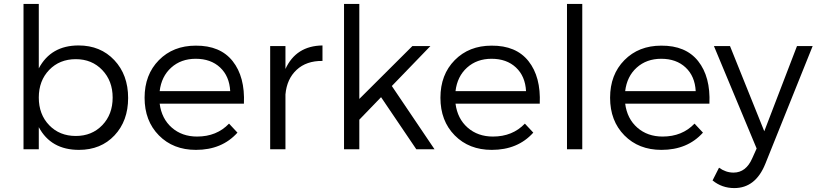

<svg xmlns="http://www.w3.org/2000/svg" viewBox="-20 -762 4168 980"><path d="M100 0V-742H178V-413Q240 -530 381 -530Q493 -530 563.5 -455Q634 -380 634 -262Q634 -145 564.5 -71Q495 3 383 3Q240 3 178 -113V0ZM367 -68Q449 -68 502 -123Q555 -178 555 -264Q555 -349 502 -404.5Q449 -460 367 -460Q284 -460 231 -405Q178 -350 178 -264Q178 -178 231 -123Q284 -68 367 -68Z M979 -529Q1104 -530 1167.5 -450Q1231 -370 1225 -233H795Q805 -156 857 -110.5Q909 -65 986 -65Q1086 -65 1149 -131L1192 -85Q1113 3 980 3Q864 3 791 -71Q718 -145 718 -263Q718 -381 791 -455Q864 -529 979 -529ZM795 -297H1155Q1151 -373 1103.5 -417.5Q1056 -462 979 -462Q904 -462 854 -417Q804 -372 795 -297Z M1359 0V-527H1437V-410Q1491 -528 1626 -530V-451Q1544 -452 1494 -405.5Q1444 -359 1437 -280V0Z M1736 0V-742H1814V-257L2085 -527H2177L1980 -323L2198 0H2105L1925 -266L1814 -151V0Z M2489 -529Q2614 -530 2677.5 -450Q2741 -370 2735 -233H2305Q2315 -156 2367 -110.5Q2419 -65 2496 -65Q2596 -65 2659 -131L2702 -85Q2623 3 2490 3Q2374 3 2301 -71Q2228 -145 2228 -263Q2228 -381 2301 -455Q2374 -529 2489 -529ZM2305 -297H2665Q2661 -373 2613.5 -417.5Q2566 -462 2489 -462Q2414 -462 2364 -417Q2314 -372 2305 -297Z M2874 0V-742H2952V0Z M3355 -529Q3480 -530 3543.5 -450Q3607 -370 3601 -233H3171Q3181 -156 3233 -110.5Q3285 -65 3362 -65Q3462 -65 3525 -131L3568 -85Q3489 3 3356 3Q3240 3 3167 -71Q3094 -145 3094 -263Q3094 -381 3167 -455Q3240 -529 3355 -529ZM3171 -297H3531Q3527 -373 3479.5 -417.5Q3432 -462 3355 -462Q3280 -462 3230 -417Q3180 -372 3171 -297Z M3617 159 3650 94Q3685 119 3724 119Q3788 119 3820 45L3842 -4L3624 -527H3706L3881 -92L4048 -527H4128L3886 75Q3836 198 3728 198Q3665 198 3617 159Z"/></svg>

Font: Trueno
Style: Lt
Weight: 300
Designer: Julieta Ulanovsky
Foundry: Julieta Ulanovsky
Version: Version 3.001b